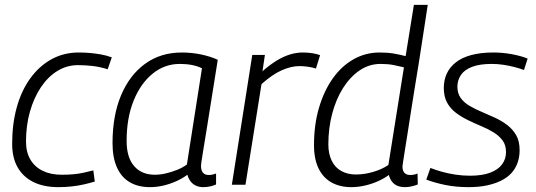

<svg xmlns="http://www.w3.org/2000/svg" viewBox="-20 -760 2207 790"><path d="M220 10Q159 10 116.5 -11.5Q74 -33 52 -72.5Q30 -112 30 -168Q30 -250 49 -318.5Q68 -387 104.5 -437.5Q141 -488 191.5 -516Q242 -544 304 -544Q327 -544 350 -542Q373 -540 395.5 -536Q418 -532 440 -524L423 -475Q391 -485 361 -488.5Q331 -492 301 -492Q255 -492 216 -468Q177 -444 148 -400.5Q119 -357 103 -300Q87 -243 87 -178Q87 -134 105 -103.5Q123 -73 156 -57Q189 -41 234 -41Q260 -41 282 -43Q304 -45 324.5 -49.5Q345 -54 364 -59L370 -13Q350 -7 326.5 -1.5Q303 4 276 7Q249 10 220 10Z M816 10Q800 10 786.5 4Q773 -2 764 -14Q755 -26 751 -41Q731 -26 705.5 -14.5Q680 -3 652.5 3.5Q625 10 597 10Q548 10 513.5 -10.5Q479 -31 461 -71.5Q443 -112 443 -171Q443 -284 478 -367.5Q513 -451 577 -497.5Q641 -544 728 -544Q747 -544 767.5 -542Q788 -540 807 -536Q826 -532 843.5 -526.5Q861 -521 876 -514Q860 -414 848.5 -341.5Q837 -269 829 -219.5Q821 -170 816 -140Q811 -110 809 -95.5Q807 -81 807 -79Q807 -59 815 -49.5Q823 -40 839 -40Q847 -40 854 -41.5Q861 -43 869 -46V-1Q858 4 844.5 7Q831 10 816 10ZM749 -83 811 -479Q793 -488 770 -492.5Q747 -497 720 -497Q657 -497 607.5 -456.5Q558 -416 529.5 -345Q501 -274 501 -180Q501 -112 532 -76.5Q563 -41 617 -41Q639 -41 662.5 -46.5Q686 -52 708.5 -61Q731 -70 749 -83Z M1070 -534 1060 -467Q1091 -494 1119 -511Q1147 -528 1173.5 -536Q1200 -544 1226 -544Q1247 -544 1265.5 -541Q1284 -538 1297 -533L1280 -478Q1264 -483 1246.5 -485.5Q1229 -488 1212 -488Q1178 -488 1139.5 -471Q1101 -454 1056 -414L990 0H934L1018 -534Z M1647 10Q1629 10 1615.5 4.5Q1602 -1 1593 -12.5Q1584 -24 1580 -40Q1561 -26 1535.5 -14.5Q1510 -3 1481.5 3.5Q1453 10 1425 10Q1379 10 1344.5 -9Q1310 -28 1291 -66.5Q1272 -105 1272 -163Q1272 -247 1292.5 -316.5Q1313 -386 1349 -437Q1385 -488 1434.5 -516Q1484 -544 1542 -544Q1575 -544 1601 -539.5Q1627 -535 1649 -529L1683 -740H1740Q1731 -682 1722 -622.5Q1713 -563 1704 -506Q1695 -449 1686 -395.5Q1677 -342 1670 -295Q1663 -248 1656.5 -208Q1650 -168 1645.5 -139Q1641 -110 1638.5 -94Q1636 -78 1636 -75Q1636 -58 1644 -49Q1652 -40 1668 -40Q1676 -40 1683.5 -41.5Q1691 -43 1698 -46L1699 -1Q1687 4 1673 7Q1659 10 1647 10ZM1444 -42Q1479 -42 1515 -52.5Q1551 -63 1578 -81L1642 -483Q1622 -488 1599 -492.5Q1576 -497 1546 -497Q1499 -497 1460 -470.5Q1421 -444 1392 -398.5Q1363 -353 1347 -293Q1331 -233 1331 -166Q1331 -127 1345 -98.5Q1359 -70 1385 -56Q1411 -42 1444 -42Z M1734 -21 1751 -69Q1771 -61 1797.5 -53.5Q1824 -46 1854 -41.5Q1884 -37 1914 -37Q1964 -37 1997 -49.5Q2030 -62 2046 -84Q2062 -106 2062 -134Q2062 -163 2048 -182Q2034 -201 2011.5 -215Q1989 -229 1961.5 -240.5Q1934 -252 1907 -265Q1880 -278 1857 -295Q1834 -312 1820 -337Q1806 -362 1806 -398Q1806 -430 1818 -456.5Q1830 -483 1855 -503Q1880 -523 1919 -533.5Q1958 -544 2010 -544Q2048 -544 2086 -537Q2124 -530 2151 -519L2136 -472Q2117 -479 2095.5 -484.5Q2074 -490 2050.5 -493.5Q2027 -497 2003 -497Q1954 -497 1922.5 -485Q1891 -473 1876.5 -451.5Q1862 -430 1862 -403Q1862 -376 1875.5 -357Q1889 -338 1912 -324.5Q1935 -311 1962.5 -299.5Q1990 -288 2017 -275.5Q2044 -263 2067 -245.5Q2090 -228 2104 -203.5Q2118 -179 2118 -142Q2118 -114 2109.5 -90Q2101 -66 2084 -47.5Q2067 -29 2041.5 -16.5Q2016 -4 1983 3Q1950 10 1908 10Q1856 10 1812 1Q1768 -8 1734 -21Z"/></svg>

Font: Georama Light
Style: Italic
Weight: 300
Italic angle: -9°
Designer: Jean-Baptiste Levee
Foundry: Production Type
Version: Version 1.001